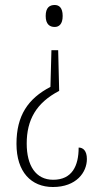

<svg xmlns="http://www.w3.org/2000/svg" viewBox="-20 -560 405 769"><path d="M199 -540C179 -540 163 -530 163 -496C163 -463 179 -452 199 -452C216 -452 231 -463 231 -496C231 -530 216 -540 199 -540ZM217 -196 213 -359H186L182 -212C92 -165 46 -97 46 16C46 129 105 189 192 189C286 189 328 130 328 77C328 44 313 31 295 31C295 104 269 160 193 160C123 160 87 103 87 15C87 -80 125 -148 217 -196Z"/></svg>

Font: Noto Serif Thai ExtraCondensed ExtraLight
Style: Regular
Weight: 200
Width: 2
Designer: Monotype Design Team
Foundry: Monotype Imaging Inc.
Version: Version 2.002